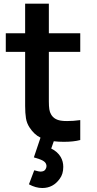

<svg xmlns="http://www.w3.org/2000/svg" viewBox="-20 -738 512 1012"><path d="M237.5 -236.5V-203Q237.5 -177.5 240 -161.8Q242.5 -146 249 -135.5Q266 -104.5 310.5 -101Q314 -100.5 320 -100.2Q326 -100 334.5 -100Q350.5 -100 367.5 -101.2Q384.5 -102.5 403 -105V0Q368.5 9.5 316.5 9.5Q287.5 9.5 263.5 6.5L250 45Q283 61 300 89.5Q313.5 113 313.5 141.5Q313.5 179.5 295 204Q260.5 253 203 253Q168.5 253 132.5 233.5L160.5 159.5Q185.5 166.5 192.5 166.5Q213.5 166.5 220 154Q225 146 225 138.5Q225 136 224.8 134Q224.5 132 224 130Q222 122.5 217.2 117.5Q212.5 112.5 204.8 108.2Q197 104 185.5 100Q174 96 158.5 91.5L193.5 -12.5Q160 -28.5 135.5 -66.5Q121 -88.5 116.8 -115Q112.5 -141.5 112.5 -180V-230V-464.5H10.5V-562.5H112.5V-718.5H237.5V-562.5H403V-464.5H237.5Z"/></svg>

Font: Russisch Sans
Style: Bold
Weight: 700
Designer: Michael Sharanda (font) & Cristiano Sobral (main changes)
Foundry: Michael Sharanda
Version: Version 2.00;September 8, 2020;FontCreator 13.0.0.2681 64-bi